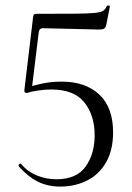

<svg xmlns="http://www.w3.org/2000/svg" viewBox="-20 -676 485 708"><path d="M80 -333Q68 -333 70 -345L102 -613Q103 -620 105 -622.5Q107 -625 115 -625Q206 -625 256.5 -625.5Q307 -626 330.5 -628.5Q354 -631 361.5 -637Q369 -643 374 -654Q375 -656 380.5 -655.5Q386 -655 385 -651L372 -585Q369 -573 363 -570Q357 -567 345 -567L138 -572Q125 -572 123 -558L97 -346ZM58 -71Q83 -42 117 -28.5Q151 -15 188 -15Q262 -15 295.5 -61.5Q329 -108 329 -177Q329 -251 291 -298.5Q253 -346 169 -346Q148 -346 122 -342.5Q96 -339 80 -333Q78 -332 80 -342.5Q82 -353 83 -354Q97 -359 131.5 -367Q166 -375 208 -375Q295 -375 346 -327.5Q397 -280 397 -188Q397 -123 371.5 -78Q346 -33 301.5 -10.5Q257 12 202 12Q155 12 118 -7Q81 -26 49 -63Q47 -67 51.5 -71Q56 -75 58 -71Z"/></svg>

Font: Cormorant Infant Light
Style: Regular
Weight: 400
Version: Version 4.001